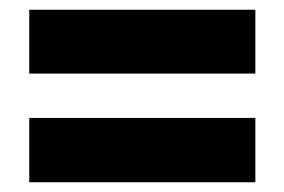

<svg xmlns="http://www.w3.org/2000/svg" viewBox="-20 -549 583 394"><path d="M40 -398H504V-529H40ZM40 -175H504V-307H40Z"/></svg>

Font: Noto Sans Thai Looped UI Narrow Black
Style: Regular
Weight: 900
Width: 4
Designer: Cadson Demak Team
Foundry: Cadson Demak Co., Ltd.
Version: Version 1.000